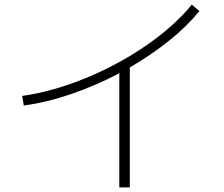

<svg xmlns="http://www.w3.org/2000/svg" viewBox="-20 -777 978 840"><path d="M819.3 -756.8 852.5 -728.5Q797.9 -661.6 719.2 -598.6Q640.6 -535.6 547.9 -481.9V43H502V-456.5Q398.9 -402.3 291.3 -365.5Q183.6 -328.6 84 -315.4L77.1 -357.4Q209.5 -376 352.1 -434.1Q494.6 -492.2 618.2 -577.1Q741.7 -662.1 819.3 -756.8Z"/></svg>

Font: Pretendard JP ExtraLight
Style: Regular
Weight: 200
Designer: Base glyphs from Inter by Rasmus Andersson; Hangeul glyphs from Noto Sans CJK(Source Han Sans) by Jang Soo-young and Kan
Foundry: Kil Hyung-jin
Version: Version 1.309